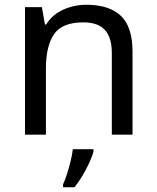

<svg xmlns="http://www.w3.org/2000/svg" viewBox="-20 -566 658 807"><path d="M343 -546Q439 -546 488 -499.5Q537 -453 537 -349V0H450V-343Q450 -408 421 -440Q392 -472 330 -472Q241 -472 207 -422Q173 -372 173 -278V0H85V-536H156L169 -463H174Q200 -505 246 -525.5Q292 -546 343 -546ZM373 70Q369 88 356.5 115.5Q344 143 327.5 171Q311 199 293 221H245V209Q253 192 261.5 165.5Q270 139 277 110.5Q284 82 286 61H373Z"/></svg>

Font: Noto Sans Ol Chiki
Style: Regular
Weight: 400
Designer: Monotype Design Team, Lewis McGuffie
Foundry: Monotype Imaging Inc.
Version: Version 2.003